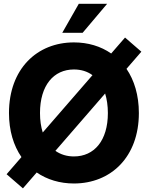

<svg xmlns="http://www.w3.org/2000/svg" viewBox="-20 -965 787 1022"><path d="M373.5 11.7C569.8 11.7 719.2 -128.9 719.2 -363.3C719.2 -458 694.8 -537.6 653.3 -598.6L732.4 -689.9L645.5 -765.1L571.8 -680.2C516.6 -718.8 448.2 -739.3 373.5 -739.3C176.8 -739.3 27.8 -598.1 27.8 -363.3C27.8 -269 52.2 -189.9 94.2 -128.9L15.1 -37.6L102.1 37.6L175.3 -46.9C231 -8.8 298.8 11.7 373.5 11.7ZM373.5 -132.3C335.9 -132.3 302.7 -142.6 274.9 -162.1L539.6 -467.3C548.8 -437.5 554.2 -402.3 554.2 -363.3C554.2 -216.3 481.4 -132.3 373.5 -132.3ZM311.5 -790.5H419.9L550.3 -944.8H399.4ZM192.9 -363.3C192.9 -510.7 265.6 -595.2 373.5 -595.2C411.1 -595.2 444.8 -585 472.2 -564.9L207.5 -259.8C198.2 -289.6 192.9 -324.2 192.9 -363.3Z"/></svg>

Font: Raveo Display
Style: Bold
Weight: 700
Designer: Jakub Foglar, Rasmus Andersson (Inter)
Foundry: Jakubfoglar.com
Version: Version 1.100;Glyphs 3.2.3 (3260)